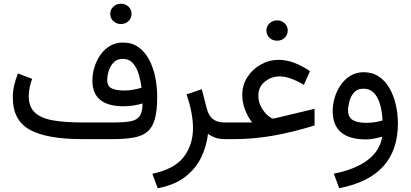

<svg xmlns="http://www.w3.org/2000/svg" viewBox="-20 -742 2190 1024"><path d="M567.9 -668Q567.9 -690.9 584.5 -706.5Q601.1 -722.2 625 -722.2Q648.9 -722.2 665.3 -706.5Q681.6 -690.9 681.6 -668Q681.6 -645 665.3 -629.4Q648.9 -613.8 625 -613.8Q601.1 -613.8 584.5 -629.4Q567.9 -645 567.9 -668ZM740.2 -190.4Q716.3 -183.1 691.7 -179.2Q667 -175.3 638.7 -175.3Q472.7 -175.3 472.7 -312Q472.7 -346.7 483.4 -382.6Q494.1 -418.5 514.9 -448.5Q535.6 -478.5 565.9 -496.8Q596.2 -515.1 635.7 -515.1Q683.6 -515.1 718 -490.7Q752.4 -466.3 774.7 -425Q796.9 -383.8 807.6 -331.8Q818.4 -279.8 818.4 -224.6Q818.4 -151.9 805.9 -107.2Q793.5 -62.5 765.6 -39.3Q737.8 -16.1 691.9 -8.1Q646 0 579.1 0H417.5Q230.5 0 139.4 -49.8Q48.3 -99.6 48.3 -222.2Q48.3 -255.9 55.9 -288.1Q63.5 -320.3 75.7 -350.1L151.4 -321.8Q143.6 -300.3 138.4 -275.9Q133.3 -251.5 133.3 -229.5Q133.3 -172.4 166 -141.8Q198.7 -111.3 262.2 -100.1Q325.7 -88.9 417.5 -88.9H585Q642.6 -88.9 676.5 -95.2Q710.4 -101.6 725.3 -123.3Q740.2 -145 740.2 -190.4ZM645 -259.3Q668 -259.3 689.9 -263.4Q711.9 -267.6 734.9 -273.9Q731 -308.6 720.5 -344.2Q710 -379.9 689.5 -404.1Q668.9 -428.2 634.8 -428.2Q604.5 -428.2 586.2 -409.2Q567.9 -390.1 559.8 -363.8Q551.8 -337.4 551.8 -314.9Q551.8 -281.7 575.9 -270.5Q600.1 -259.3 645 -259.3Z M1181.2 0Q1147.5 0 1124.8 -9Q1102.1 -18.1 1089.4 -28.3Q1082 35.6 1054 95.5Q1025.9 155.3 969.7 199.7Q913.6 244.1 821.3 262.2L792.5 185.1Q911.6 159.2 960.4 94.5Q1009.3 29.8 1009.3 -58.6Q1009.3 -100.1 1000.2 -145.8Q991.2 -191.4 975.1 -238.8L1056.2 -266.1L1082.5 -164.1Q1093.3 -123 1116.7 -106Q1140.1 -88.9 1175.8 -88.9H1194.3V0Z M1400.9 -579.1Q1400.9 -602.1 1417.5 -617.7Q1434.1 -633.3 1458 -633.3Q1481.9 -633.3 1498.3 -617.7Q1514.6 -602.1 1514.6 -579.1Q1514.6 -556.2 1498.3 -540.5Q1481.9 -524.9 1458 -524.9Q1434.1 -524.9 1417.5 -540.5Q1400.9 -556.2 1400.9 -579.1ZM1324.7 -88.9Q1302.7 -116.2 1287.4 -156Q1272 -195.8 1272 -235.8Q1272 -288.1 1299.3 -330.6Q1326.7 -373 1371.1 -397.9Q1415.5 -422.9 1466.8 -422.9Q1544.4 -422.9 1633.3 -362.3L1600.6 -289.6Q1524.4 -334.5 1472.2 -334.5Q1427.2 -334.5 1392.6 -306.6Q1357.9 -278.8 1357.9 -232.4Q1357.9 -196.3 1374.3 -168.5Q1390.6 -140.6 1409.2 -125.2Q1427.7 -109.9 1434.1 -109.9Q1442.9 -109.9 1451.2 -112.3L1657.7 -161.6V-72.8Q1536.1 -35.6 1432.9 -17.8Q1329.6 0 1228 0H1174.8V-88.9Z M2102.1 -83.5Q2102.1 201.7 1789.1 261.7L1760.3 184.1Q1872.6 162.6 1939.5 112.5Q2006.3 62.5 2018.6 -13.2Q2000 -7.3 1975.6 -2.9Q1951.2 1.5 1932.6 1.5Q1754.4 1.5 1754.4 -149.9Q1754.4 -186 1765.4 -222.4Q1776.4 -258.8 1797.6 -289.3Q1818.8 -319.8 1849.6 -338.4Q1880.4 -356.9 1919.4 -356.9Q1965.8 -356.9 2000.2 -334Q2034.7 -311 2057.1 -272Q2079.6 -232.9 2090.8 -184.1Q2102.1 -135.3 2102.1 -83.5ZM1935.1 -86.9Q1978 -86.9 2020.5 -99.6Q2015.6 -181.6 1990.2 -225.3Q1964.8 -269 1918.5 -269Q1886.2 -269 1868.4 -249Q1850.6 -229 1843.5 -201.9Q1836.4 -174.8 1836.4 -152.8Q1836.4 -117.2 1860.8 -102.1Q1885.3 -86.9 1935.1 -86.9Z"/></svg>

Font: Vazirmatn RD FD
Style: Regular
Weight: 400
Designer: Saber Rastikerdar
Foundry: Saber Rastikerdar
Version: Version 33.003